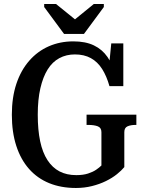

<svg xmlns="http://www.w3.org/2000/svg" viewBox="-20 -926 715 956"><path d="M299 -757H398L497 -891V-906H447L333 -813H374L259 -906H200V-891ZM599 -268V-94Q585 -77 562 -58.5Q539 -40 507.5 -24.5Q476 -9 438 0.5Q400 10 358 10Q284 10 225 -14Q166 -38 124.5 -85Q83 -132 61 -200Q39 -268 39 -355Q39 -441 61.5 -508.5Q84 -576 125.5 -623.5Q167 -671 223 -695.5Q279 -720 345 -720Q406 -720 447.5 -700Q489 -680 515 -642.5Q541 -605 554 -553L519 -557L534 -710H594V-497H525Q511 -547 488.5 -582.5Q466 -618 432.5 -636.5Q399 -655 353 -655Q310 -655 275.5 -636.5Q241 -618 217.5 -580.5Q194 -543 181 -486.5Q168 -430 168 -355Q168 -279 180 -222.5Q192 -166 216.5 -128.5Q241 -91 276.5 -72.5Q312 -54 360 -54Q394 -54 418.5 -62Q443 -70 459 -81Q475 -92 485 -102V-268Q485 -290 467 -297Q449 -304 420 -304H411V-355H659V-304H654Q631 -304 615 -297Q599 -290 599 -268Z"/></svg>

Font: Roboto Serif 28pt Condensed Medium
Style: Regular
Weight: 500
Width: 3
Designer: Greg Gazdowicz
Foundry: Commercial Type
Version: Version 1.008